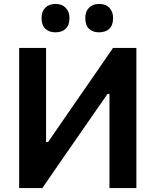

<svg xmlns="http://www.w3.org/2000/svg" viewBox="-20 -957 792 977"><path d="M77.5 0V-713H214.5V-234H224.5L353 -420.5Q401.5 -490 451.2 -562.2Q501 -634.5 555 -713H674V0H537V-479.5H527.5L398 -293Q339 -208 289.8 -137Q240.5 -66 195.5 0ZM484 -792.5Q451.5 -792.5 432.8 -810.8Q414 -829 414 -865.5Q414 -898.5 433 -917.8Q452 -937 485 -937Q518 -937 536.8 -917Q555.5 -897 555.5 -865.5Q555.5 -829 536.5 -810.8Q517.5 -792.5 484 -792.5ZM262 -792.5Q229.5 -792.5 210.5 -810.8Q191.5 -829 191.5 -865.5Q191.5 -898.5 210.5 -917.8Q229.5 -937 263 -937Q295.5 -937 314.5 -917Q333.5 -897 333.5 -865.5Q333.5 -829 314.5 -810.8Q295.5 -792.5 262 -792.5Z"/></svg>

Font: Commissioner SemiBold
Style: Regular
Weight: 600
Designer: Kostas Bartsokas
Foundry: Kostas Bartsokas
Version: Version 1.000; ttfautohint (v1.8.3)